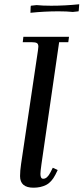

<svg xmlns="http://www.w3.org/2000/svg" viewBox="-20 -875 392 902"><path d="M74.2 -47.9Q74.2 -71.8 79.1 -105L158.2 -637.2Q160.2 -650.9 160.2 -655.8Q160.2 -668.5 153.3 -672.6Q146.5 -676.8 127.9 -676.8H86.9L89.8 -702.1H304.2L300.8 -676.8H257.8L174.8 -104Q169.9 -68.8 169.9 -58.1Q169.9 -35.2 183.1 -35.2Q201.7 -35.2 216.8 -64.9L228 -86.9L251 -76.2L240.2 -54.2Q222.2 -19 196.5 -6.1Q170.9 6.8 137.2 6.8Q74.2 6.8 74.2 -47.9ZM123 -814.9 124 -842.8 125 -848.1 151.9 -851.1Q178.7 -848.1 220.2 -848.1Q285.2 -848.1 352.1 -855L350.1 -827.1L349.1 -821.8L321.8 -818.8Q294.9 -821.8 254.9 -821.8Q189.5 -821.8 123 -814.9Z"/></svg>

Font: Dihjauti S
Style: Bold Italic
Weight: 700
Italic angle: -9°
Designer: T. Christopher White
Version: Version 3.0.0